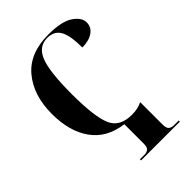

<svg xmlns="http://www.w3.org/2000/svg" viewBox="-274 -841 1196 1196"><g transform="rotate(-45 324.5 -242.5)"><path d="M239 239H581V229H536Q520 229 506 219.5Q492 210 492 174V-21H490Q454 -2 401 -2Q292 -2 259 -82.5Q226 -163 226 -358Q226 -554 257.5 -634Q289 -714 366 -714Q425 -714 451.5 -669Q478 -624 478 -517Q536 -517 572 -541.5Q608 -566 608 -608Q608 -652 555 -688Q502 -724 384 -724Q220 -724 135.5 -623Q51 -522 51 -358Q51 -205 119.5 -108.5Q188 -12 325 6V176Q325 210 311.5 219.5Q298 229 281 229H239Z"/></g></svg>

Font: Noto Serif Display SemiCondensed Extra
Style: Regular
Weight: 800
Width: 4
Designer: Monotype Design Team
Foundry: Monotype Imaging Inc.
Version: Version 1.900